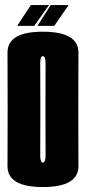

<svg xmlns="http://www.w3.org/2000/svg" viewBox="-20 -731 338 754"><path d="M148 3.5Q288.5 3.5 288 -78.8Q287.5 -161 287.5 -301Q287.5 -442 288 -524.2Q288.5 -606.5 148 -606.5Q9 -606.5 9.5 -524.2Q10 -442 10 -301Q10 -161 9.5 -78.8Q9 3.5 148 3.5ZM148 -92.5Q137.5 -92.5 138 -124Q138.5 -155.5 138.5 -301Q138.5 -447.5 138 -479Q137.5 -510.5 148 -510.5Q159.5 -510.5 159 -479Q158.5 -447.5 158.5 -301Q158.5 -155.5 159 -124Q159.5 -92.5 148 -92.5ZM47.5 -629.5H114.5L172.5 -711H101ZM127 -629.5H193L249.5 -711H179Z"/></svg>

Font: Anybody UltraCondensed
Style: Bold
Weight: 700
Width: 1
Version: Version 1.113;gftools[0.9.25]